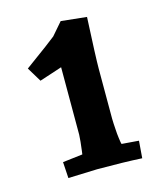

<svg xmlns="http://www.w3.org/2000/svg" viewBox="-76 -942 447 550"><g transform="rotate(-15 147.0 -667.0)"><path d="M283 -498 279 -447Q225 -450 146 -450L60 -447L57 -495L116 -502Q116 -501 117.5 -512.5Q119 -524 120.5 -538.5Q122 -553 122 -559V-759L55 -737L29 -780Q110 -839 123 -850L155 -887L231 -879Q225 -759 225 -727V-579Q225 -572 225.5 -564Q226 -556 226.5 -548.5Q227 -541 227.5 -534Q228 -527 229 -521Q230 -515 230.5 -510.5Q231 -506 232 -504V-502Z"/></g></svg>

Font: Andada
Style: Bold
Weight: 700
Designer: Carolina Giovagnoli
Foundry: Carolina Giovagnoli
Version: Version 1.003